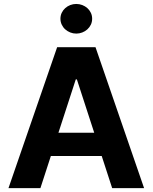

<svg xmlns="http://www.w3.org/2000/svg" viewBox="-20 -971 788 991"><path d="M23.8 0 274.9 -727.3H473L723.7 0H558.9L505 -165.8H242.5L188.6 0ZM281.6 -285.9H466.3L376.8 -561.1H371.1ZM373.6 -950.6Q389.6 -950.6 404.5 -945Q419.4 -939.3 430.8 -929.2Q442.1 -919 448.9 -905Q455.6 -891 455.6 -874.3Q455.6 -857.6 448.9 -843.6Q442.1 -829.5 430.6 -819.2Q419 -808.9 404.3 -803.3Q389.6 -797.6 373.6 -797.6Q357.6 -797.6 342.9 -803.4Q328.1 -809.3 316.8 -819.4Q305.4 -829.5 298.7 -843.8Q291.9 -858 291.9 -874.3Q291.9 -891 298.7 -905Q305.4 -919 316.8 -929.2Q328.1 -939.3 342.9 -945Q357.6 -950.6 373.6 -950.6Z"/></svg>

Font: Inter P
Style: Bold
Weight: 700
Designer: Rasmus Andersson
Foundry: rsms
Version: Version 3.018;git-588b23468